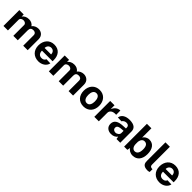

<svg xmlns="http://www.w3.org/2000/svg" viewBox="500 -2578 4424 4424"><g transform="rotate(45 2711.5 -366.5)"><path d="M63 0H209V-347C209 -397 259 -420 299 -420C343 -420 385 -396 385 -352V0H530V-326C530 -391 562 -420 622 -420C666 -420 707 -399 707 -339V0H853V-355C853 -478 761 -527 681 -527C617 -527 556 -498 522 -451C491 -505 430 -527 371 -527C290 -527 238 -493 206 -450V-517H63Z M1093 -225H1439V-265C1439 -420 1356 -527 1198 -527C1040 -527 948 -408 948 -253C948 -92 1054 10 1207 10C1315 10 1417 -52 1437 -154L1307 -159C1289 -114 1254 -96 1204 -96C1134 -96 1092 -145 1093 -225ZM1092 -312C1092 -369 1131 -425 1198 -425C1268 -425 1303 -375 1303 -312Z M1542 0H1688V-347C1688 -397 1738 -420 1778 -420C1822 -420 1864 -396 1864 -352V0H2009V-326C2009 -391 2041 -420 2101 -420C2145 -420 2186 -399 2186 -339V0H2332V-355C2332 -478 2240 -527 2160 -527C2096 -527 2035 -498 2001 -451C1970 -505 1909 -527 1850 -527C1769 -527 1717 -493 1685 -450V-517H1542Z M2675 10C2830 10 2925 -100 2925 -256C2925 -413 2832 -527 2676 -527C2526 -527 2425 -417 2425 -255C2425 -99 2520 10 2675 10ZM2676 -99C2595 -99 2568 -180 2568 -260C2568 -342 2595 -420 2676 -420C2756 -420 2783 -342 2783 -260C2783 -180 2757 -99 2676 -99Z M3024 0H3170V-277C3170 -336 3219 -399 3347 -389L3346 -527C3259 -527 3194 -465 3165 -390V-517H3024Z M3575 10C3647 10 3705 -20 3736 -66L3747 0H3869V-364C3869 -462 3810 -527 3652 -527C3530 -527 3435 -478 3418 -374L3537 -368C3562 -411 3605 -428 3645 -429C3699 -429 3729 -403 3729 -354V-325L3665 -322C3482 -318 3400 -261 3400 -148C3400 -47 3476 10 3575 10ZM3624 -86C3576 -86 3539 -114 3539 -163C3539 -226 3604 -242 3677 -245L3729 -248V-173C3729 -128 3677 -86 3624 -86Z M4277 10C4420 10 4500 -96 4500 -261C4500 -419 4429 -527 4295 -527C4226 -527 4169 -489 4141 -442V-743H3995V0H4100L4115 -74C4138 -29 4200 10 4277 10ZM4240 -95C4186 -95 4141 -145 4141 -236V-308C4154 -384 4192 -421 4245 -421C4308 -421 4351 -378 4351 -263C4351 -141 4304 -95 4240 -95Z M4765 9C4784 9 4805 4 4825 -3V-94L4801 -95C4756 -100 4743 -125 4743 -163V-743H4599V-145C4599 -71 4612 9 4765 9Z M5037 -225H5383V-265C5383 -420 5300 -527 5142 -527C4984 -527 4892 -408 4892 -253C4892 -92 4998 10 5151 10C5259 10 5361 -52 5381 -154L5251 -159C5233 -114 5198 -96 5148 -96C5078 -96 5036 -145 5037 -225ZM5036 -312C5036 -369 5075 -425 5142 -425C5212 -425 5247 -375 5247 -312Z"/></g></svg>

Font: United Sans
Style: Bold
Weight: 700
Designer: Pablo Impallari, Rodrigo Fuenzalida (Modified by Dan O. Williams)
Version: Version 1.000;PS 001.000;hotconv 1.0.88;makeotf.lib2.5.64775